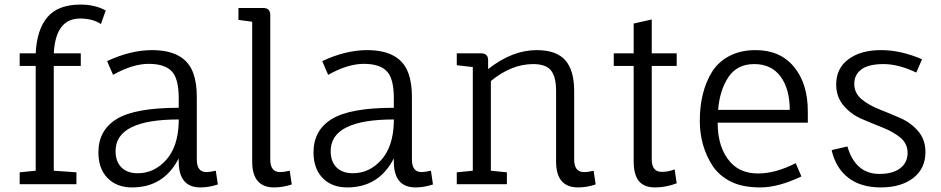

<svg xmlns="http://www.w3.org/2000/svg" viewBox="-20 -805 4112 839"><path d="M314 0H66V-52L136 -59V-517H66V-572H136Q141 -676 187.5 -730.5Q234 -785 332 -785Q396 -785 442 -759L421 -700Q385 -724 330 -724Q223 -724 215 -572H333V-517H215V-59L314 -52Z M761 -99V-113Q696 14 557 14Q490 14 450 -27Q410 -68 410 -139Q410 -236 490 -285Q570 -334 761 -334V-376Q761 -462 730 -494Q699 -526 629.5 -526Q560 -526 474 -478L448 -538Q551 -586 644 -586Q789 -586 825 -484Q840 -442 840 -382V-108Q840 -53 882 -53Q896 -53 923 -59L932 1Q893 14 856 14Q761 14 761 -99ZM761 -283Q485 -283 485 -145Q485 -99 510.5 -73.5Q536 -48 582 -48Q654 -48 706 -106Q758 -164 761 -271Z M1161 -739V-108Q1161 -53 1204 -53Q1219 -53 1246 -59L1255 1Q1216 14 1178 14Q1082 14 1082 -99V-710L1022 -718V-770H1131Q1161 -770 1161 -739Z M1701 -99V-113Q1636 14 1497 14Q1430 14 1390 -27Q1350 -68 1350 -139Q1350 -236 1430 -285Q1510 -334 1701 -334V-376Q1701 -462 1670 -494Q1639 -526 1569.5 -526Q1500 -526 1414 -478L1388 -538Q1491 -586 1584 -586Q1729 -586 1765 -484Q1780 -442 1780 -382V-108Q1780 -53 1822 -53Q1836 -53 1863 -59L1872 1Q1833 14 1796 14Q1701 14 1701 -99ZM1701 -283Q1425 -283 1425 -145Q1425 -99 1450.5 -73.5Q1476 -48 1522 -48Q1594 -48 1646 -106Q1698 -164 1701 -271Z M2410 -99V-407Q2410 -470 2387.5 -497.5Q2365 -525 2310 -525Q2215 -525 2125 -451V-59L2195 -52V0H1976V-52L2046 -59V-512L1976 -520V-572H2082Q2113 -572 2113 -542V-503Q2218 -586 2325 -586Q2411 -586 2450 -542Q2489 -498 2489 -407V-108Q2489 -53 2532 -53Q2550 -53 2574 -59L2583 1Q2544 14 2506 14Q2410 14 2410 -99Z M2662 -517V-572H2749V-702L2828 -720V-572H2937V-517H2828V-108Q2828 -54 2872 -54Q2901 -54 2928 -65L2937 -4Q2890 14 2842.5 14Q2795 14 2772 -13.5Q2749 -41 2749 -101V-517Z M3510 -269H3116Q3116 -158 3172 -96Q3216 -47 3292.5 -47Q3369 -47 3457 -92L3482 -34Q3381 14 3302.5 14Q3224 14 3173.5 -11.5Q3123 -37 3094 -80Q3038 -167 3038 -277Q3038 -405 3092 -492Q3120 -536 3168.5 -561Q3217 -586 3282 -586Q3389 -586 3449.5 -513Q3510 -440 3510 -318ZM3118 -325H3431Q3431 -416 3391 -470.5Q3351 -525 3276 -525Q3201 -525 3163 -468Q3125 -411 3118 -325Z M3984 -488Q3906 -525 3841 -525Q3776 -525 3744.5 -502Q3713 -479 3713 -438.5Q3713 -398 3745 -371.5Q3777 -345 3823 -327Q3869 -309 3914.5 -289Q3960 -269 3992 -232Q4024 -195 4024 -141Q4024 -68 3970.5 -27Q3917 14 3829 14Q3741 14 3686.5 -28.5Q3632 -71 3614 -149L3683 -165Q3718 -45 3823 -45Q3882 -45 3914 -70Q3946 -95 3946 -136.5Q3946 -178 3914 -204Q3882 -230 3836 -248Q3790 -266 3744 -286Q3698 -306 3666 -344Q3634 -382 3634 -436Q3634 -507 3688 -546.5Q3742 -586 3829.5 -586Q3917 -586 4009 -546Z"/></svg>

Font: Fauna One
Style: Regular
Weight: 400
Version: Version 1.001